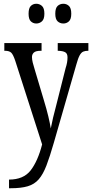

<svg xmlns="http://www.w3.org/2000/svg" viewBox="-20 -765 490 1021"><path d="M28 190Q105 190 143 141Q181 92 204 3L61 -442Q50 -475 39.5 -485Q29 -495 6 -495H3V-536H201V-495H198Q170 -495 160 -485.5Q150 -476 150 -462Q150 -449 154 -432.5Q158 -416 165 -394L213 -233Q228 -184 237 -146Q246 -108 250 -82Q260 -135 279 -205L329 -403Q334 -418 336.5 -432Q339 -446 339 -460Q339 -480 327 -487Q315 -494 290 -495H287V-536H450V-495H448Q433 -495 422.5 -490.5Q412 -486 403.5 -470.5Q395 -455 386 -422L266 -5Q245 68 227 115Q209 162 186 188.5Q163 215 127.5 225.5Q92 236 37 236H28ZM317 -640Q299 -640 286.5 -651.5Q274 -663 274 -692Q274 -722 286.5 -733.5Q299 -745 317 -745Q334 -745 346.5 -733.5Q359 -722 359 -692Q359 -663 346.5 -651.5Q334 -640 317 -640ZM173 -640Q156 -640 144 -651.5Q132 -663 132 -692Q132 -722 144 -733.5Q156 -745 173 -745Q190 -745 203 -733.5Q216 -722 216 -692Q216 -663 203 -651.5Q190 -640 173 -640Z"/></svg>

Font: Noto Serif Lao ExtraCondensed
Style: Regular
Weight: 400
Width: 2
Designer: Monotype Design Team
Foundry: Monotype Imaging Inc.
Version: Version 2.003; ttfautohint (v1.8.4.7-5d5b)